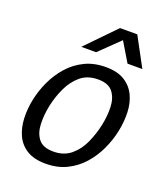

<svg xmlns="http://www.w3.org/2000/svg" viewBox="-132 -790 766 889"><g transform="rotate(20 251.5 -346.0)"><path d="M40 -250Q50 -298 71.5 -344Q93 -390 126 -427Q159 -464 204 -486Q249 -508 307 -508Q364 -508 399.5 -486Q435 -464 452.5 -427Q470 -390 471.5 -344Q473 -298 463 -250Q453 -202 431.5 -156Q410 -110 377 -73Q344 -36 299 -14Q254 8 197 8Q139 8 103.5 -14Q68 -36 51 -73Q34 -110 32 -156Q30 -202 40 -250ZM122 -250Q112 -203 113.5 -158.5Q115 -114 137 -85.5Q159 -57 211 -57Q262 -57 296.5 -85.5Q331 -114 351 -158.5Q371 -203 381 -250Q391 -297 389.5 -341Q388 -385 366 -413.5Q344 -442 293 -442Q241 -442 207 -413.5Q173 -385 152.5 -341Q132 -297 122 -250ZM167 -557 306 -700H391L468 -557H395L338 -652L240 -557Z"/></g></svg>

Font: Epunda Sans
Style: Italic
Weight: 400
Italic angle: -12.0243°
Designer: Simon Atzbach
Foundry: typofactur
Version: Version 2.204; ttfautohint (v1.8.4.7-5d5b)